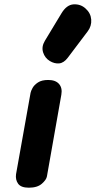

<svg xmlns="http://www.w3.org/2000/svg" viewBox="-20 -872 444 892"><path d="M114 0Q77.5 0 64.2 -18.5Q51 -37 54.5 -62.5L122 -440.5Q123.5 -449 131.2 -463.2Q139 -477.5 156.5 -489Q174 -500.5 204 -500.5Q238 -500.5 254.2 -482Q270.5 -463.5 265 -432L198 -52.5Q195.5 -37 174.5 -18.5Q153.5 0 114 0ZM211.5 -588.5Q188.5 -602.5 180.2 -628.8Q172 -655 188.5 -682.5L265.5 -810Q289.5 -850 322.2 -851.8Q355 -853.5 378 -832Q401.5 -811 403.8 -781Q406 -751 387.5 -726.5L295 -604Q276.5 -579.5 254.8 -577.5Q233 -575.5 211.5 -588.5Z"/></svg>

Font: Edu VIC WA NT Hand
Style: Regular
Weight: 400
Designer: Tina and Corey Anderson, Eben Sorkin, Mirko Velimirovic
Foundry: Google for Education
Version: Version 1.000